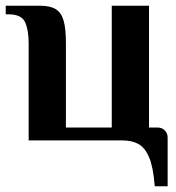

<svg xmlns="http://www.w3.org/2000/svg" viewBox="-21 -490 613 670"><path d="M519 160Q514 94 499.5 59.5Q485 25 462 12.5Q439 0 407 0H79V-340Q79 -385 66.5 -412.5Q54 -440 9 -440H-1V-470H119Q154 -470 173.5 -458Q193 -446 201 -418Q209 -390 209 -340V-45H369V-470H499V-45H529Q544 -45 554 -35Q564 -25 564 -10V160Z"/></svg>

Font: El Messiri
Style: Regular
Weight: 400
Designer: Mohamed Gaber
Foundry: Kief Type Foundry
Version: Version 2.020